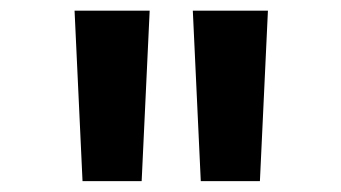

<svg xmlns="http://www.w3.org/2000/svg" viewBox="-20 -713 626 352"><path d="M131.3 -380.9 116.7 -693.4H254.4L239.7 -380.9ZM348.1 -380.9 333.5 -693.4H471.2L456.5 -380.9Z"/></svg>

Font: CaskaydiaCove NFP SemiBold
Style: Regular
Weight: 600
Designer: Aaron Bell
Foundry: Saja Typeworks
Version: Version 2111.001; VTT 6.35;Nerd Fonts 3.1.1